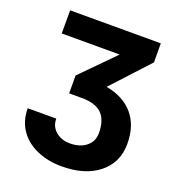

<svg xmlns="http://www.w3.org/2000/svg" viewBox="-132 -814 841 926"><g transform="rotate(20 289.0 -350.5)"><path d="M367.2 -592.3H69.8V-710.9H535.2L535.6 -613.3L361.3 -424.3Q451.2 -408.2 500.2 -350.8Q549.3 -293.5 549.3 -199.2Q549.3 -104 478.5 -46.9Q407.7 10.3 287.6 10.3Q216.8 10.3 159.4 -15.1Q102.1 -40.5 70.6 -87.2Q39.1 -133.8 39.1 -197.3H185.5Q185.5 -157.2 214.6 -132.3Q243.7 -107.4 287.6 -107.4Q339.4 -107.4 371.1 -133.3Q402.8 -159.2 402.8 -201.2Q402.8 -268.1 370.4 -300.5Q337.9 -333 267.1 -333H202.1V-424.8Z"/></g></svg>

Font: RobotoInd
Style: Bold
Weight: 700
Designer: Google
Version: Version 2.001150; 2014